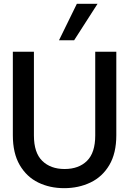

<svg xmlns="http://www.w3.org/2000/svg" viewBox="-20 -970 674 1002"><path d="M315 12Q240 12 179.5 -17.5Q119 -47 83 -108.5Q47 -170 47 -264V-700H157V-263Q157 -173 200.5 -130.5Q244 -88 317 -88Q391 -88 434 -130.5Q477 -173 477 -263V-700H587V-264Q587 -170 550.5 -108.5Q514 -47 452 -17.5Q390 12 315 12ZM288 -760 381 -950H489L367 -760Z"/></svg>

Font: Host Grotesk Light Medium
Style: Regular
Weight: 500
Version: Version 1.003